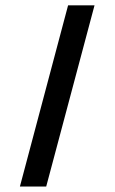

<svg xmlns="http://www.w3.org/2000/svg" viewBox="-20 -682 427 716"><path d="M152.3 13.7H54.2L233.9 -662.1H332.5Z"/></svg>

Font: Potro Sans Bangla
Style: Bold
Weight: 700
Designer: Jayed Ahsan Saad
Foundry: Codepotro
Version: Potro Sans Bangla;Version 0.996;CodepotroFonts;